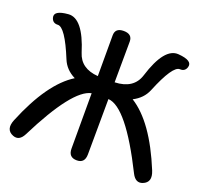

<svg xmlns="http://www.w3.org/2000/svg" viewBox="-129 -900 1117 1056"><g transform="rotate(20 429.5 -371.5)"><path d="M421.9 7.3Q373 7.3 373 -43.9Q373 -206.1 373 -367.7Q268.1 -347.2 110.4 -32.2Q86.4 15.1 47.4 0Q-2.9 -19.5 22.5 -82Q124.5 -331.1 257.3 -413.6Q200.7 -441.9 179.2 -495.1Q111.8 -660.2 69.3 -657.7Q39.6 -656.2 31.2 -684.1Q18.6 -725.6 104.5 -732.4Q189 -739.3 245.1 -558.1Q271 -475.1 372.6 -467.8Q372.6 -586.9 372.6 -706.1Q372.6 -750 421.9 -750Q472.7 -750 472.7 -706.1L471.2 -467.3Q581.1 -471.2 608.4 -558.1Q664.6 -739.3 749 -732.4Q835 -725.6 822.3 -684.1Q814 -656.2 784.2 -657.7Q741.7 -660.2 674.3 -495.1Q652.3 -441.9 596.2 -413.6Q729 -331.1 831.1 -82Q856.4 -19.5 806.2 0Q767.1 15.1 743.2 -32.2Q578.1 -362.8 470.7 -369.1L468.8 -43.9Q468.3 7.3 421.9 7.3Z"/></g></svg>

Font: Comic Relief
Style: Regular
Weight: 400
Designer: Jeff Davis
Foundry: Loudifier
Version: Version 1.0